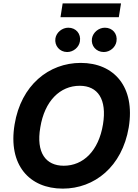

<svg xmlns="http://www.w3.org/2000/svg" viewBox="-20 -1111 822 1141"><path d="M699.2 -1090.9H352.3L339.5 -1008.9H686.1ZM379.3 -801.8C416.5 -801.8 449.6 -830.3 454.9 -865.1C462.4 -909.8 431.8 -946.4 386 -946.4C349.8 -946.4 315.3 -919 309.3 -883.2C302.6 -839.5 334.5 -801.8 379.3 -801.8ZM596.6 -801.8C633.9 -801.8 666.9 -830.3 672.2 -865.1C679.7 -909.8 649.1 -946.4 603.3 -946.4C567.1 -946.4 533 -919 526.6 -883.2C519.2 -838.8 551.8 -801.8 596.6 -801.8ZM745 -353.7C784.8 -595.9 657 -737.2 459.9 -737.2C270.2 -737.2 105.1 -605.1 66.8 -371.8C26.6 -130.3 154.8 9.9 353 9.9C541.5 9.9 705.6 -120.4 745 -353.7ZM592 -371.8C566.1 -214.1 474.8 -126.1 358.7 -126.1C252.1 -126.1 193.5 -203.5 219.5 -353.7C245 -511.4 337 -601.2 453.8 -601.2C561.1 -601.2 616.5 -521.3 592 -371.8Z"/></svg>

Font: TID UI
Style: Bold Italic
Weight: 700
Italic angle: -9.39999°
Designer: The TID Project Authors
Foundry: Bakken & Bæck
Version: Version 1.001;hotconv 1.0.109;makeotfexe 2.5.65596